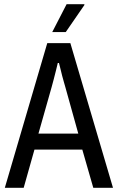

<svg xmlns="http://www.w3.org/2000/svg" viewBox="-20 -891 559 911"><path d="M2.9 0 204.3 -686.5H313.8L516.1 0H422.6L370.5 -181.2H143.5L92.4 0ZM162.4 -257H351.5L289.9 -478.2Q287.4 -488.1 283.2 -501.5Q279.1 -514.9 275.1 -530.8Q271.1 -546.8 267.2 -562.9Q263.2 -579.1 259.8 -592.1H254.2Q250.8 -576.1 245.3 -555.4Q239.8 -534.7 234.6 -513.6Q229.5 -492.5 225.1 -478.2ZM227.8 -738.7 296.1 -871.2H379.8L380.8 -867.7L291.9 -738.7Z"/></svg>

Font: Archivo SemiBold Condensed
Style: Regular
Weight: 600
Width: 3
Version: Version 2.001